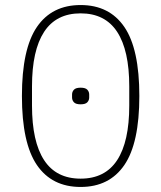

<svg xmlns="http://www.w3.org/2000/svg" viewBox="-20 -730 640 762"><path d="M300 12Q186 12 126.5 -75Q67 -162 67 -349Q67 -536 126.5 -623Q186 -710 300 -710Q414 -710 473.5 -623Q533 -536 533 -349Q533 -162 473.5 -75Q414 12 300 12ZM300 -21Q397 -21 445 -94.5Q493 -168 493 -311V-387Q493 -530 445 -603.5Q397 -677 300 -677Q203 -677 155 -603.5Q107 -530 107 -387V-311Q107 -168 155 -94.5Q203 -21 300 -21ZM300 -316Q281 -316 273.5 -324Q266 -332 266 -343V-355Q266 -366 273.5 -374Q281 -382 300 -382Q319 -382 326.5 -374Q334 -366 334 -355V-343Q334 -332 326.5 -324Q319 -316 300 -316Z"/></svg>

Font: IBM Plex Mono ExtraLight
Style: Regular
Weight: 200
Monospace: yes
Designer: Mike Abbink, Paul van der Laan, Pieter van Rosmalen
Foundry: Bold Monday
Version: Version 2.3